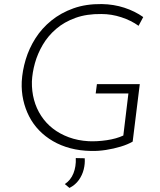

<svg xmlns="http://www.w3.org/2000/svg" viewBox="-20 -732 786 945"><path d="M633 -35Q609 -21 574.5 -10.5Q540 0 501.5 6Q463 12 428 11Q373 10 326 -2.5Q279 -15 240.5 -37.5Q202 -60 172.5 -90.5Q143 -121 123.5 -159Q104 -197 94.5 -240Q85 -283 87 -330Q90 -384 106.5 -439Q123 -494 154.5 -543.5Q186 -593 233 -631Q280 -669 341.5 -691Q403 -713 481 -712Q540 -711 592 -694Q644 -677 685 -648L662 -605Q626 -631 577.5 -647Q529 -663 479 -663Q407 -664 351.5 -644Q296 -624 256 -589.5Q216 -555 190.5 -511.5Q165 -468 152 -421.5Q139 -375 137 -331Q136 -283 147.5 -240.5Q159 -198 182.5 -162Q206 -126 240 -99.5Q274 -73 318.5 -56.5Q363 -40 416 -37Q458 -35 505.5 -42Q553 -49 587 -65L612 -272H451L457 -318H668ZM322 193 299 174Q328 155 341.5 121Q355 87 353 46L397 47Q399 74 392 102Q385 130 368 154Q351 178 322 193Z"/></svg>

Font: Josefin Sans Thin Light
Style: Italic
Weight: 300
Italic angle: -7°
Version: Version 2.000